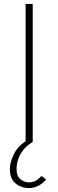

<svg xmlns="http://www.w3.org/2000/svg" viewBox="-20 -720 296 974"><path d="M126 234Q88 234 59 210.5Q30 187 30 136Q30 106 48.8 65.2Q67.5 24.5 110 -3V-700H146V0Q116.5 17.5 98.5 40.5Q80.5 63.5 72.2 88.2Q64 113 64 136Q64 173.5 83.8 189.2Q103.5 205 126 205Q151.5 205 166.8 193.5Q182 182 190 173L214 190Q205 201 192.5 211Q180 221 163.5 227.5Q147 234 126 234Z"/></svg>

Font: Overpass Thin
Style: Regular
Weight: 250
Designer: Delve Withrington, Dave Bailey, Thomas Jockin
Foundry: Delve Fonts LLC
Version: Version 4.000